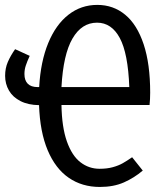

<svg xmlns="http://www.w3.org/2000/svg" viewBox="-20 -737 655 769"><path d="M579 -316.4H226.2Q227.7 -227.7 247.9 -170.5Q268.2 -113.3 302.1 -87.2Q335.9 -61 379 -61Q408.7 -61 431.8 -67.4Q454.9 -73.8 471.3 -83.1Q487.7 -92.3 509.2 -107.2L551.8 -53.8Q517.4 -24.6 476.2 -6.4Q434.9 11.8 380 11.8Q308.7 11.8 255.4 -24.9Q202.1 -61.5 171 -135.1Q140 -208.7 136.4 -315.9Q92.8 -316.4 62.1 -332.1Q31.3 -347.7 15.9 -374.4Q0.5 -401 0.5 -433.3Q0.5 -463.6 11.3 -488.7Q22.1 -513.8 40.5 -540L99 -513.3Q88.2 -489.7 83.1 -473.8Q77.9 -457.9 77.9 -440.5Q77.9 -414.9 91.3 -401.5Q104.6 -388.2 130.8 -388.2H136.9Q142.6 -490.3 173.1 -564.4Q203.6 -638.5 254.1 -677.9Q304.6 -717.4 369.7 -717.4Q433.8 -717.4 481.5 -677.9Q529.2 -638.5 555.4 -559.5Q581.5 -480.5 581.5 -366.2Q581.5 -339.5 579 -316.4ZM497.9 -388.2Q492.8 -523.6 459.7 -584.9Q426.7 -646.2 368.7 -646.2Q307.2 -646.2 270.3 -582.6Q233.3 -519 226.2 -388.2Z"/></svg>

Font: Fira Code
Style: Regular
Weight: 400
Designer: Carrois Corporate, Edenspiekermann AG, Nikita Prokopov
Foundry: Carrois Corporate, Edenspiekermann AG, Nikita Prokopov
Version: Version 5.002